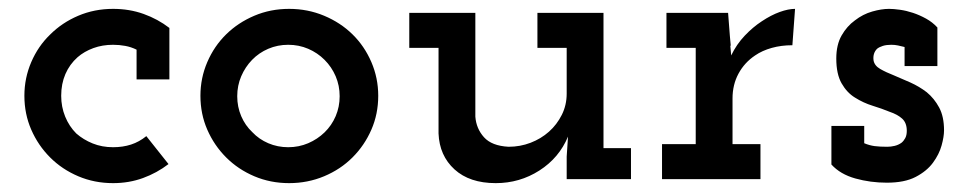

<svg xmlns="http://www.w3.org/2000/svg" viewBox="-20 -404 2180 433"><path d="M360 -34Q334 -14 302.5 -2.5Q271 9 235 9Q193 9 156.5 -6.5Q120 -22 93 -49Q66 -76 50.5 -111.5Q35 -147 35 -188Q35 -228 50.5 -264Q66 -300 93 -326Q120 -353 156.5 -368.5Q193 -384 235 -384Q272 -384 304 -372.5Q336 -361 362 -341V-225H288V-292Q276 -298 262.5 -300.5Q249 -303 235 -303Q211 -303 190.5 -295.5Q170 -288 155 -275Q137 -259 127.5 -237Q118 -215 118 -188Q118 -163 127 -141Q136 -119 152 -103Q168 -89 189 -80.5Q210 -72 235 -72Q257 -72 275.5 -78Q294 -84 310 -97Z M775 -49Q748 -22 711 -6.5Q674 9 632 9Q590 9 553.5 -6.5Q517 -22 490 -49Q463 -76 447.5 -111.5Q432 -147 432 -188Q432 -228 447.5 -264Q463 -300 490 -326.5Q517 -353 553.5 -368.5Q590 -384 632 -384Q674 -384 711 -368.5Q748 -353 775 -326.5Q802 -300 817.5 -264Q833 -228 833 -188Q833 -147 817.5 -111.5Q802 -76 775 -49ZM549 -106Q564 -90 585 -81Q606 -72 630 -72Q654 -72 675 -81Q696 -90 712 -105.5Q728 -121 737 -142Q746 -163 746 -187Q746 -211 737 -232Q728 -253 712 -269Q696 -285 675 -294Q654 -303 630 -303Q606 -303 585 -294Q564 -285 548.5 -269Q533 -253 524 -232Q515 -211 515 -187Q515 -163 524 -142Q533 -121 549 -106Z M1261 -96Q1241 -48 1196.5 -19.5Q1152 9 1098 9Q1039 9 1005 -22Q971 -53 969 -103V-296H903V-375H1052V-141Q1054 -114 1071.5 -94.5Q1089 -75 1127 -73Q1153 -73 1176.5 -82Q1200 -91 1218 -107Q1236 -123 1247 -145Q1258 -167 1258 -193V-296H1192V-375H1341V-70H1403V0H1258V-51Z M1695 0H1473V-79H1549V-296H1483V-375H1622L1626 -323Q1628 -301 1628 -301Q1628 -301 1627.5 -301Q1627 -301 1627 -301Q1627 -301 1629 -279Q1641 -304 1659.5 -323.5Q1678 -343 1698 -356Q1719 -370 1738.5 -377Q1758 -384 1773 -384L1767 -302Q1742 -302 1720.5 -296Q1699 -290 1683 -279Q1659 -263 1645.5 -238Q1632 -213 1632 -182V-79H1695Z M2084 -37Q2070 -18 2045 -5Q2020 8 1980 8Q1943 8 1909 -1.5Q1875 -11 1855 -33V-120H1929V-81Q1941 -76 1952.5 -74.5Q1964 -73 1981 -73Q1989 -73 1997.5 -75Q2006 -77 2013 -82Q2018 -86 2021.5 -92.5Q2025 -99 2025 -109Q2025 -127 2014.5 -136.5Q2004 -146 1986 -152Q1969 -159 1948 -165.5Q1927 -172 1908 -184Q1890 -195 1878 -216Q1866 -237 1866 -272Q1866 -303 1878 -324Q1890 -345 1908 -358Q1926 -372 1947 -378Q1968 -384 1985 -384Q1995 -384 2009.5 -382Q2024 -380 2039 -375Q2054 -370 2068.5 -362Q2083 -354 2094 -342V-255H2020V-298Q2012 -300 2005 -301.5Q1998 -303 1990 -303Q1979 -303 1971 -300.5Q1963 -298 1958 -294Q1953 -289 1951 -282.5Q1949 -276 1950 -268Q1952 -256 1965 -248.5Q1978 -241 1996 -234Q2013 -227 2033 -218Q2053 -209 2070 -196Q2087 -182 2098 -161.5Q2109 -141 2109 -110Q2109 -96 2103.5 -76Q2098 -56 2084 -37Z"/></svg>

Font: Josefin Slab
Style: Bold
Weight: 700
Designer: Santiago Orozco
Foundry: Typemade
Version: Version 2.000